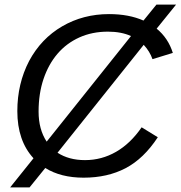

<svg xmlns="http://www.w3.org/2000/svg" viewBox="-20 -759 782 831"><path d="M658 -635Q708 -594 728 -530L640 -503Q628 -537 602 -565L229 -98Q278 -66 348 -66Q420 -66 482.5 -102Q545 -138 593 -208L663 -165Q602 -72 523.5 -31Q445 10 342 10Q243 10 176 -32L108 52H24L125 -74Q55 -150 55 -278Q55 -397 106 -495Q158 -592 249 -645Q340 -698 452 -698Q538 -698 601 -670L657 -739H742ZM147 -276Q147 -199 182 -146L547 -603Q505 -622 447 -622Q379 -622 323.5 -597Q268 -572 229 -526.5Q190 -481 168.5 -417.5Q147 -354 147 -276Z"/></svg>

Font: Libra Sans Modern
Style: Italic
Weight: 400
Italic angle: -12°
Foundry: Stefan Peev, Context Ltd
Version: Version 1.000